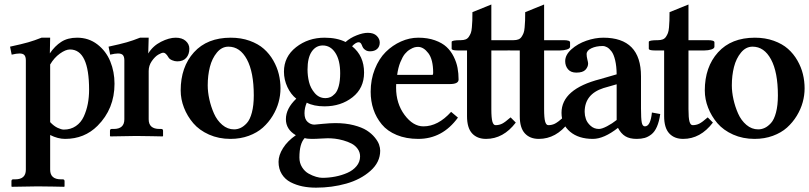

<svg xmlns="http://www.w3.org/2000/svg" viewBox="-20 -615 3653 867"><path d="M206.5 -323.7V-63.5Q223.6 -45.4 240.5 -37.6Q257.3 -29.8 268.1 -29.8Q299.3 -29.8 322.5 -45.7Q345.7 -61.5 358.2 -88.6Q370.6 -115.7 376.5 -146Q382.3 -176.3 382.3 -210Q382.3 -391.6 295.9 -391.6Q276.4 -391.6 250.5 -373Q224.6 -354.5 206.5 -323.7ZM96.7 151.4V-342.3Q96.7 -358.4 90.3 -366Q84 -373.5 67.9 -373.5Q54.7 -373.5 32.7 -368.2L25.4 -404.3Q79.6 -416 107.7 -424.1Q135.7 -432.1 167.5 -444.8H206.5L205.1 -374Q227.5 -407.2 256.6 -426Q285.6 -444.8 328.1 -444.8Q380.4 -444.8 419.7 -414.6Q459 -384.3 478 -337.6Q497.1 -291 497.1 -236.8Q497.1 -123.5 420.4 -46.9Q361.3 12.2 273.9 12.2Q241.2 12.2 206.5 -5.4V151.4Q206.5 194.8 255.4 194.8H263.2Q271.5 194.8 271.5 203.1V226.6L269.5 228.5L221.7 227.5Q174.3 226.6 149.9 226.6L33.7 228.5L31.7 226.6V203.1Q31.7 194.8 39.6 194.8H48.8Q96.7 194.8 96.7 151.4Z M651.4 -444.8 649.4 -373.5Q670.4 -407.7 707 -426.3Q743.7 -444.8 773.4 -444.8Q802.2 -444.8 818.6 -430.2Q835 -415.5 835 -395Q835 -369.6 821 -353.8Q807.1 -337.9 780.3 -337.9Q769 -337.9 757.1 -343Q745.1 -348.1 740.7 -356Q728.5 -377 717.8 -377Q709.5 -377 694.6 -368.2Q679.7 -359.4 665.5 -339.1Q651.4 -318.8 651.4 -294.4V-76.2Q651.4 -32.7 700.2 -32.7H708Q716.3 -32.7 716.3 -24.4V-1L714.4 1L666.5 0Q619.1 -1 594.7 -1L478.5 1L476.6 -1V-24.4Q476.6 -32.7 484.4 -32.7H493.7Q541.5 -32.7 541.5 -76.2V-342.3Q541.5 -358.4 535.2 -366Q528.8 -373.5 512.7 -373.5Q499.5 -373.5 477.5 -368.2L470.2 -404.3Q524.4 -416 552.5 -424.1Q580.6 -432.1 612.3 -444.8Z M1011.7 -404.3Q981.4 -404.3 959.5 -377.7Q937.5 -351.1 927.7 -312.5Q918 -273.9 918 -229.5Q918 -199.7 925.3 -166.5Q932.6 -133.3 946.3 -102.3Q960 -71.3 983.9 -51Q1007.8 -30.8 1037.1 -30.8Q1052.2 -30.8 1066.4 -37.4Q1080.6 -43.9 1094.7 -59.3Q1108.9 -74.7 1117.4 -106.9Q1126 -139.2 1126 -184.1Q1126 -289.1 1095 -346.7Q1064 -404.3 1011.7 -404.3ZM795.9 -206.5Q795.9 -312.5 855.7 -378.7Q915.5 -444.8 1022 -444.8Q1068.8 -444.8 1107.4 -430.9Q1146 -417 1171.4 -394.5Q1196.8 -372.1 1214.1 -341.8Q1231.4 -311.5 1239 -280Q1246.6 -248.5 1246.6 -215.8Q1246.6 -184.6 1238 -153.3Q1229.5 -122.1 1211.2 -92Q1192.9 -62 1167 -38.8Q1141.1 -15.6 1103.3 -1.7Q1065.4 12.2 1020.5 12.2Q967.8 12.2 923.8 -7.3Q879.9 -26.9 852.8 -58.6Q825.7 -90.3 810.8 -128.7Q795.9 -167 795.9 -206.5Z M1516.1 -284.2Q1516.1 -342.8 1494.4 -376.2Q1472.7 -409.7 1437.5 -409.7Q1406.7 -409.7 1387.7 -382.1Q1368.7 -354.5 1368.7 -300.8Q1368.7 -272 1375.5 -244.4Q1382.3 -216.8 1401.6 -194.3Q1420.9 -171.9 1449.7 -171.9Q1461.4 -171.9 1471.7 -176.3Q1481.9 -180.7 1492.7 -191.9Q1503.4 -203.1 1509.8 -226.8Q1516.1 -250.5 1516.1 -284.2ZM1387.2 12.2Q1365.7 12.2 1356 8.3Q1332 33.2 1332 96.2Q1332 121.1 1344 140.1Q1356 159.2 1373.5 168.9Q1391.1 178.7 1407.2 183.3Q1423.3 188 1435.5 188Q1464.8 188 1493.9 182.4Q1522.9 176.8 1548.6 165.5Q1574.2 154.3 1590.1 135Q1606 115.7 1606 91.3Q1606 72.3 1595 57.1Q1584 42 1567.6 33.4Q1551.3 24.9 1530.5 19Q1509.8 13.2 1492.4 11.2Q1475.1 9.3 1460 9.3Q1450.2 9.3 1428.7 10.7Q1407.2 12.2 1387.2 12.2ZM1650.9 -383.3Q1639.2 -383.3 1631.1 -388.4Q1623 -393.6 1619.9 -398.7Q1616.7 -403.8 1613.8 -411.6Q1608.9 -424.3 1599.6 -424.3Q1586.9 -424.3 1569.8 -406.2Q1624 -362.8 1624 -287.1Q1624 -216.8 1571.8 -175.8Q1519.5 -134.8 1445.3 -134.8Q1397 -134.8 1365.2 -151.4Q1355 -127.9 1355 -104Q1355 -77.1 1368.9 -64.7Q1382.8 -52.2 1399.9 -52.2Q1400.9 -52.2 1436.3 -55.7Q1471.7 -59.1 1494.1 -59.1Q1540.5 -59.1 1577.4 -49.6Q1614.3 -40 1636 -26.1Q1657.7 -12.2 1672.1 5.4Q1686.5 22.9 1691.7 37.8Q1696.8 52.7 1696.8 65.4Q1696.8 117.7 1652.6 156.7Q1608.4 195.8 1543.7 214.1Q1479 232.4 1407.2 232.4Q1374.5 232.4 1345.9 226.6Q1317.4 220.7 1292.2 207.8Q1267.1 194.8 1252.4 171.1Q1237.8 147.5 1237.8 115.7Q1237.8 85.9 1258.1 53.7Q1278.3 21.5 1315.9 -4.4Q1271 -30.8 1271 -76.7Q1271 -125 1317.9 -169.4Q1293.5 -188.5 1277.8 -221.9Q1262.2 -255.4 1262.2 -291.5Q1262.2 -358.9 1316.9 -401.9Q1371.6 -444.8 1445.8 -444.8Q1501.5 -444.8 1540.5 -425.3Q1561 -443.8 1590.1 -455.3Q1619.1 -466.8 1641.1 -466.8Q1667.5 -466.8 1681.2 -453.1Q1694.8 -439.5 1694.8 -422.9Q1694.8 -404.8 1683.1 -394Q1671.4 -383.3 1650.9 -383.3Z M1773.4 -276.9H1933.6Q1936 -279.3 1936 -286.1Q1936 -346.2 1914.3 -374.8Q1892.6 -403.3 1867.7 -403.3Q1860.4 -403.3 1852.3 -401.4Q1844.2 -399.4 1831.5 -391.8Q1818.8 -384.3 1808.3 -371.6Q1797.9 -358.9 1787.8 -334.2Q1777.8 -309.6 1773.4 -276.9ZM2017.1 -109.9 2047.9 -84Q1978 12.2 1868.7 12.2Q1814 12.2 1771.5 -5.4Q1729 -22.9 1703.9 -53.5Q1678.7 -84 1666.3 -121.1Q1653.8 -158.2 1653.8 -200.7Q1653.8 -255.9 1672.6 -303Q1691.4 -350.1 1721.9 -380.4Q1752.4 -410.6 1790.8 -427.7Q1829.1 -444.8 1868.7 -444.8Q1911.1 -444.8 1943.8 -433.1Q1976.6 -421.4 1996.3 -403.1Q2016.1 -384.8 2028.8 -359.1Q2041.5 -333.5 2046.1 -308.6Q2050.8 -283.7 2050.8 -255.9Q2050.8 -235.4 2011.2 -235.4H1769Q1768.6 -230.5 1768.6 -219.2Q1768.6 -147.5 1806.9 -95.9Q1845.2 -44.4 1892.1 -44.4Q1958 -44.4 2017.1 -109.9Z M2198.7 -387.2V-122.6Q2198.7 -82 2203.4 -65.9Q2208 -49.8 2217.8 -49.8Q2233.9 -49.8 2247.6 -56.6Q2261.2 -63.5 2285.6 -85L2309.1 -61.5Q2252.9 12.2 2174.8 12.2Q2134.8 12.2 2111.8 -12.7Q2088.9 -37.6 2088.9 -90.3V-387.2H2046.4Q2019.5 -387.2 2019.5 -395V-425.8Q2019.5 -433.6 2061 -433.6Q2073.2 -433.6 2082.3 -437Q2091.3 -440.4 2096.9 -448.7Q2102.5 -457 2106 -465.8Q2109.4 -474.6 2110.8 -491.5Q2112.3 -508.3 2112.8 -522.2Q2113.3 -536.1 2113.3 -560.1L2198.7 -594.7V-433.6H2286.1Q2315.9 -433.6 2315.9 -423.8V-404.3Q2315.9 -396 2301.8 -391.6Q2287.6 -387.2 2271 -387.2Z M2437 -387.2V-122.6Q2437 -82 2441.7 -65.9Q2446.3 -49.8 2456.1 -49.8Q2472.2 -49.8 2485.8 -56.6Q2499.5 -63.5 2523.9 -85L2547.4 -61.5Q2491.2 12.2 2413.1 12.2Q2373 12.2 2350.1 -12.7Q2327.1 -37.6 2327.1 -90.3V-387.2H2284.7Q2257.8 -387.2 2257.8 -395V-425.8Q2257.8 -433.6 2299.3 -433.6Q2311.5 -433.6 2320.6 -437Q2329.6 -440.4 2335.2 -448.7Q2340.8 -457 2344.2 -465.8Q2347.7 -474.6 2349.1 -491.5Q2350.6 -508.3 2351.1 -522.2Q2351.6 -536.1 2351.6 -560.1L2437 -594.7V-433.6H2524.4Q2554.2 -433.6 2554.2 -423.8V-404.3Q2554.2 -396 2540 -391.6Q2525.9 -387.2 2509.3 -387.2Z M2855 12.2Q2823.2 12.2 2803.7 0.2Q2784.2 -11.7 2770.5 -37.6Q2707 12.2 2657.2 12.2Q2592.8 12.2 2554.2 -20.3Q2515.6 -52.7 2515.6 -105.5Q2515.6 -212.9 2690.4 -257.8L2764.6 -279.3Q2764.2 -316.4 2757.8 -343Q2751.5 -369.6 2741.5 -382.8Q2731.4 -396 2721.4 -401.6Q2711.4 -407.2 2701.2 -407.2Q2671.9 -407.2 2650.4 -397Q2628.9 -386.7 2628.9 -370.6Q2628.9 -359.4 2632.3 -346.2Q2635.7 -333 2635.7 -328.1Q2635.7 -313 2623.8 -300Q2611.8 -287.1 2582.5 -287.1Q2557.6 -287.1 2544.9 -302.2Q2532.2 -317.4 2532.2 -338.9Q2532.2 -367.2 2560.3 -392.3Q2588.4 -417.5 2627.9 -431.2Q2667.5 -444.8 2704.1 -444.8Q2874.5 -444.8 2874.5 -270.5V-125Q2874.5 -79.6 2877.9 -62Q2881.3 -44.4 2892.1 -44.4Q2917.5 -44.4 2923.8 -106.9L2961.4 -100.1Q2956.5 -65.9 2946.5 -43Q2936.5 -20 2921.6 -8.3Q2906.7 3.4 2891.1 7.8Q2875.5 12.2 2855 12.2ZM2764.6 -73.2V-234.4L2705.1 -217.3Q2620.1 -189.9 2620.1 -109.9Q2620.1 -94.2 2625.7 -77.6Q2631.3 -61 2647 -46.9Q2662.6 -32.7 2684.6 -32.7Q2697.8 -32.7 2721.2 -44.9Q2744.6 -57.1 2764.6 -73.2Z M3088.9 -387.2V-122.6Q3088.9 -82 3093.5 -65.9Q3098.1 -49.8 3107.9 -49.8Q3124 -49.8 3137.7 -56.6Q3151.4 -63.5 3175.8 -85L3199.2 -61.5Q3143.1 12.2 3064.9 12.2Q3024.9 12.2 3002 -12.7Q2979 -37.6 2979 -90.3V-387.2H2936.5Q2909.7 -387.2 2909.7 -395V-425.8Q2909.7 -433.6 2951.2 -433.6Q2963.4 -433.6 2972.4 -437Q2981.4 -440.4 2987.1 -448.7Q2992.7 -457 2996.1 -465.8Q2999.5 -474.6 3001 -491.5Q3002.4 -508.3 3002.9 -522.2Q3003.4 -536.1 3003.4 -560.1L3088.9 -594.7V-433.6H3176.3Q3206.1 -433.6 3206.1 -423.8V-404.3Q3206.1 -396 3191.9 -391.6Q3177.7 -387.2 3161.1 -387.2Z M3378.4 -404.3Q3348.1 -404.3 3326.2 -377.7Q3304.2 -351.1 3294.4 -312.5Q3284.7 -273.9 3284.7 -229.5Q3284.7 -199.7 3292 -166.5Q3299.3 -133.3 3313 -102.3Q3326.7 -71.3 3350.6 -51Q3374.5 -30.8 3403.8 -30.8Q3418.9 -30.8 3433.1 -37.4Q3447.3 -43.9 3461.4 -59.3Q3475.6 -74.7 3484.1 -106.9Q3492.7 -139.2 3492.7 -184.1Q3492.7 -289.1 3461.7 -346.7Q3430.7 -404.3 3378.4 -404.3ZM3162.6 -206.5Q3162.6 -312.5 3222.4 -378.7Q3282.2 -444.8 3388.7 -444.8Q3435.5 -444.8 3474.1 -430.9Q3512.7 -417 3538.1 -394.5Q3563.5 -372.1 3580.8 -341.8Q3598.1 -311.5 3605.7 -280Q3613.3 -248.5 3613.3 -215.8Q3613.3 -184.6 3604.7 -153.3Q3596.2 -122.1 3577.9 -92Q3559.6 -62 3533.7 -38.8Q3507.8 -15.6 3470 -1.7Q3432.1 12.2 3387.2 12.2Q3334.5 12.2 3290.5 -7.3Q3246.6 -26.9 3219.5 -58.6Q3192.4 -90.3 3177.5 -128.7Q3162.6 -167 3162.6 -206.5Z"/></svg>

Font: LL2
Style: Bold
Weight: 700
Designer: Philipp H. Poll
Foundry: Philipp H. Poll
Version: Version 2.7.x